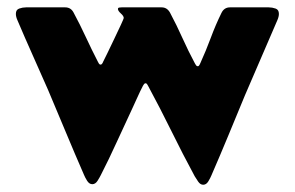

<svg xmlns="http://www.w3.org/2000/svg" viewBox="-20 -495 797 519"><path d="M417 -475.1Q431.6 -475.1 439.5 -460.9Q457.5 -427.2 473.1 -392.3Q488.8 -357.4 506.8 -323.7Q507.8 -321.8 509.8 -318.8Q511.7 -315.9 514.6 -315.9Q517.1 -315.9 519 -319.1Q521 -322.3 521.5 -324.2Q536.6 -357.4 549.6 -392.3Q562.5 -427.2 578.6 -460Q585.9 -475.1 601.6 -475.1H706.5Q715.8 -475.1 724.9 -471.9Q733.9 -468.8 733.9 -457.5Q733.9 -449.7 729.5 -439.9Q708 -389.2 685.8 -338.6Q663.6 -288.1 642.1 -237.3Q619.6 -183.1 597.2 -128.7Q574.7 -74.2 551.3 -20.5Q548.8 -14.2 543.2 -4.9Q537.6 4.4 529.3 4.4Q521.5 4.4 515.6 -4.2Q509.8 -12.7 506.3 -18.6Q473.6 -79.1 443.4 -140.6Q413.1 -202.1 380.4 -262.7Q379.4 -264.6 377.7 -267.3Q376 -270 373.5 -270Q371.1 -270 369.1 -267.3Q367.2 -264.6 366.2 -262.7Q358.4 -247.6 351.3 -231.7Q344.2 -215.8 336.9 -200.2Q315.9 -155.8 295.4 -110.6Q274.9 -65.4 252.4 -21.5Q249.5 -15.6 243.7 -6.3Q237.8 2.9 229.5 2.9Q221.2 2.9 215.3 -6.6Q209.5 -16.1 207 -22.5Q182.1 -79.6 158.2 -137Q134.3 -194.3 109.9 -252Q89.4 -298.8 68.4 -345.7Q47.4 -392.6 27.3 -439.9Q22.9 -449.7 22.9 -457.5Q22.9 -468.8 32 -471.9Q41 -475.1 50.3 -475.1H156.2Q171.4 -475.1 178.7 -461.4Q196.3 -428.7 211.9 -395Q227.5 -361.3 244.6 -328.1Q245.6 -326.2 247.3 -323.2Q249 -320.3 252 -320.3Q254.4 -320.3 256.3 -323.2Q258.3 -326.2 258.8 -328.1Q261.2 -332.5 269.8 -350.3Q278.3 -368.2 288.8 -389.9Q299.3 -411.6 306.9 -428.2Q314.5 -444.8 314.5 -446.3Q314.5 -451.7 306.6 -458.7Q298.8 -465.8 298.8 -470.7Q298.8 -474.1 302.7 -474.6Q306.6 -475.1 308.6 -475.1Z"/></svg>

Font: Belanosima SemiBold
Style: Regular
Weight: 600
Designer: The DocRepair Project, Santiago Orozco
Foundry: Google
Version: Version 2.000